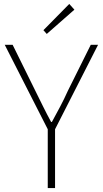

<svg xmlns="http://www.w3.org/2000/svg" viewBox="-20 -953 522 973"><path d="M222 0H259V-298L477 -726H440L324 -493C300 -439 272 -388 243 -335H239C210 -388 186 -439 159 -493L44 -726H4L222 -298ZM217 -781 357 -904 331 -933 200 -800Z"/></svg>

Font: Genne Gothic ExtraLight
Style: Regular
Weight: 250
Designer: Ryoko NISHIZUKA (kana & ideographs); Paul D. Hunt (Latin, Greek & Cyrillic); Wenlong ZHANG (bopomofo); Sandoll Communica
Foundry: Adobe Systems Incorporated
Version: Version 1.004;PS 1.004;hotconv 16.6.51;makeotf.lib2.5.65220